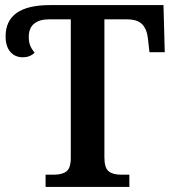

<svg xmlns="http://www.w3.org/2000/svg" viewBox="-20 -734 681 754"><path d="M159 -48H192Q224 -48 241 -61Q258 -74 258 -114V-658H171Q135 -658 114 -641Q93 -624 93 -589Q93 -570 98 -556.5Q103 -543 116 -527Q97 -509 70 -509Q39 -509 20.5 -530.5Q2 -552 2 -591Q2 -714 176 -714H622L627 -529H567L561 -582Q557 -619 538.5 -638.5Q520 -658 478 -658H390V-116Q390 -75 406.5 -61.5Q423 -48 455 -48H488V0H159Z"/></svg>

Font: Noto Serif SemiBold
Style: Regular
Weight: 600
Designer: Monotype Design Team
Foundry: Monotype Imaging Inc.
Version: Version 1.001